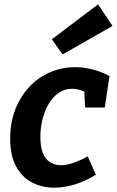

<svg xmlns="http://www.w3.org/2000/svg" viewBox="-20 -857 541 889"><path d="M231 12Q174 12 127.5 -12.5Q81 -37 54 -87.5Q27 -138 27 -216Q27 -288 50.5 -349Q74 -410 115 -454Q156 -498 211 -522Q266 -546 328 -546Q366 -546 406.5 -536Q447 -526 487 -505L465 -359H374L370 -441L384 -426Q347 -446 314 -446Q280 -446 252.5 -427.5Q225 -409 206 -377Q187 -345 177 -305.5Q167 -266 167 -224Q167 -154 193 -123Q219 -92 262 -92Q289 -92 320.5 -103Q352 -114 386 -133L424 -48Q376 -18 326 -3Q276 12 231 12ZM270 -605 220 -675 434 -837 501 -737Z"/></svg>

Font: Bitter Thin
Style: Bold Italic
Weight: 700
Italic angle: -9°
Version: Version 3.021